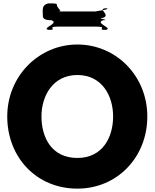

<svg xmlns="http://www.w3.org/2000/svg" viewBox="-20 -1104 917 1139"><path d="M234 -1014C234 -1000 235 -984 285 -984C335 -966 226 -938 266 -928C316 -928 217 -926 267 -926C327 -926 254 -946 322 -946H554C622 -946 549 -926 609 -926C659 -926 560 -928 610 -928C650 -938 541 -966 591 -984C641 -984 541 -998 591 -998C641 -1016 551 -1054 610 -1054C660 -1054 559 -1056 609 -1056C649 -1047 522 -1036 554 -1036H322C354 -1036 328 -1046 318 -1070C318 -1084 316 -1084 266 -1084C226 -1074 234 -1046 234 -1014ZM23 -413C23 -172 195 15 439 15C676 15 854 -172 854 -413C854 -654 668 -840 439 -840C212 -840 23 -654 23 -413ZM226 -413C226 -536 294 -659 439 -659C585 -659 651 -536 651 -413C651 -290 589 -167 439 -167C285 -167 226 -290 226 -413Z"/></svg>

Font: Hussar Przerywany
Style: Regular
Weight: 400
Foundry: Cannot Into Space Fonts
Version: Version 0.982